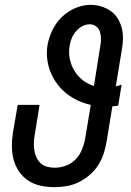

<svg xmlns="http://www.w3.org/2000/svg" viewBox="-20 -763 540 791"><path d="M205 8Q175 8 147 2Q119 -4 96.5 -19Q74 -34 58.5 -56.5Q43 -79 36 -106Q29 -133 29 -162Q29 -191 34 -221L53 -331H143L123 -207Q120 -191 119.5 -175Q119 -159 121.5 -143.5Q124 -128 130.5 -114Q137 -100 148 -90Q159 -80 174.5 -76Q190 -72 206 -72Q228 -72 251.5 -80.5Q275 -89 292 -107Q309 -125 318 -147.5Q327 -170 331 -193L354 -331Q326 -337 300.5 -349Q275 -361 253.5 -378Q232 -395 215.5 -417.5Q199 -440 188.5 -465.5Q178 -491 174.5 -520Q171 -549 176 -579Q182 -610 196.5 -640Q211 -670 235.5 -693.5Q260 -717 291 -730Q322 -743 353 -743Q376 -743 397 -736.5Q418 -730 435.5 -718Q453 -706 464.5 -687.5Q476 -669 481.5 -648Q487 -627 486.5 -604Q486 -581 482 -559L457 -407Q463 -409 469 -410.5Q475 -412 481 -414L467 -328Q461 -327 455 -326Q449 -325 443 -325L419 -179Q415 -155 407 -130Q399 -105 384.5 -82.5Q370 -60 349 -42Q328 -24 304.5 -12.5Q281 -1 255.5 3.5Q230 8 205 8ZM367 -409 393 -572Q396 -587 396 -602Q396 -617 392 -631Q388 -645 376.5 -654Q365 -663 350 -663Q334 -663 319 -655Q304 -647 293 -634Q282 -621 275.5 -605.5Q269 -590 267 -575Q267 -575 267 -575Q267 -575 267 -575Q262 -547 267.5 -520.5Q273 -494 286.5 -471.5Q300 -449 320.5 -433Q341 -417 367 -409Z"/></svg>

Font: Iosevka SS04 Medium Oblique
Style: Regular
Weight: 500
Italic angle: -9°
Monospace: yes
Designer: Belleve Invis
Foundry: Belleve Invis
Version: Version 19.0.0; ttfautohint (v1.8.4)